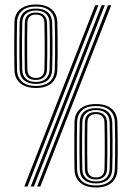

<svg xmlns="http://www.w3.org/2000/svg" viewBox="-20 -823 566 847"><path d="M143.7 0 456.5 -800H470.7L157.9 0ZM87.2 0 400 -800H414.2L101.4 0ZM115.5 0 428.3 -800H442.4L129.6 0ZM403.5 4.1Q359.5 4.1 334.6 -16.6Q309.6 -37.3 308.6 -76Q308.1 -104.6 307.9 -142Q307.6 -179.3 307.9 -217.1Q308.1 -254.9 308.7 -284.1Q309.6 -323.3 334.6 -343.7Q359.7 -364.1 403.5 -364.1Q447.1 -364.1 471.9 -343.6Q496.8 -323.2 498 -284.1Q498.8 -255.5 499.1 -217.7Q499.4 -179.9 499.2 -142.3Q499.1 -104.7 498.1 -76Q496.7 -38.6 472.6 -17.3Q448.5 4.1 403.5 4.1ZM403.5 -4.8Q441 -4.8 463.1 -22.9Q485.2 -40.9 486.6 -76.6Q487.6 -105 487.8 -139.8Q488.1 -174.6 487.9 -211.6Q487.6 -248.6 486.6 -283.8Q485.6 -318 464.1 -336.6Q442.7 -355.2 403.5 -355.2Q362 -355.2 341.4 -335.7Q320.8 -316.3 320.1 -283.7Q319.6 -254.9 319.2 -218.2Q318.9 -181.5 319.2 -144.4Q319.4 -107.2 320.1 -76.3Q321.1 -41.8 342.7 -23.3Q364.3 -4.8 403.5 -4.8ZM403.5 -13.8Q370.4 -13.8 351.4 -29.7Q332.3 -45.7 331.6 -76.7Q330.9 -107.7 330.6 -142.2Q330.4 -176.7 330.6 -212.6Q330.9 -248.6 331.6 -283.7Q332.2 -313.5 350.7 -329.9Q369.2 -346.2 403.5 -346.2Q437 -346.2 455.6 -330.1Q474.1 -313.9 475.1 -283.5Q476.1 -246.2 476.4 -210.7Q476.7 -175.2 476.4 -141.7Q476.1 -108.2 475.1 -76.8Q474.1 -46.6 455.5 -30.2Q437 -13.8 403.5 -13.8ZM403.5 -22.5Q431.5 -22.5 447.1 -36.6Q462.6 -50.8 463.6 -76.9Q464.6 -110.3 465 -142.6Q465.4 -174.9 465 -209.5Q464.7 -244 463.6 -283.3Q462.9 -309.4 447.3 -323.5Q431.8 -337.5 403.5 -337.5Q375.3 -337.5 359.5 -323.8Q343.7 -310 343.1 -283.5Q342.3 -249.1 342.1 -215.1Q341.9 -181.2 342.1 -146.9Q342.4 -112.5 343.1 -76.6Q343.7 -50.6 359.5 -36.5Q375.2 -22.5 403.5 -22.5ZM403.5 -31.4Q355.4 -31.4 354.3 -77.2Q353.8 -106.2 353.6 -142.1Q353.3 -177.9 353.6 -214.7Q353.8 -251.4 354.4 -282.7Q355.3 -328.6 403.5 -328.6Q425.8 -328.6 438.7 -316.9Q451.7 -305.2 452.4 -282.6Q453.2 -254.9 453.5 -218.3Q453.7 -181.7 453.6 -144.4Q453.4 -107.2 452.4 -77.7Q451.7 -55.4 438.8 -43.4Q425.9 -31.4 403.5 -31.4ZM403.5 -40.3Q439.8 -40.3 440.9 -78Q442 -107.3 442.1 -143.4Q442.3 -179.5 442 -216Q441.7 -252.5 440.9 -282.5Q439.9 -319.7 403.5 -319.7Q366.7 -319.7 365.8 -282.9Q365.3 -253.9 364.9 -218.1Q364.5 -182.2 364.8 -145.6Q365.1 -109 365.8 -77.6Q366.8 -40.3 403.5 -40.3ZM138.5 -434.9Q94.5 -434.9 69.6 -455.6Q44.7 -476.3 43.7 -515Q43.2 -543.6 42.9 -581Q42.7 -618.3 42.9 -656.1Q43.2 -693.9 43.7 -723.1Q44.6 -762.3 69.7 -782.7Q94.7 -803.1 138.5 -803.1Q182.1 -803.1 206.9 -782.6Q231.8 -762.2 233 -723.1Q233.9 -694.5 234.1 -656.7Q234.4 -618.9 234.2 -581.3Q234.1 -543.7 233.1 -515Q231.7 -477.6 207.6 -456.3Q183.5 -434.9 138.5 -434.9ZM138.5 -443.8Q176 -443.8 198.1 -461.9Q220.2 -479.9 221.6 -515.6Q222.6 -544 222.9 -578.8Q223.1 -613.6 222.9 -650.7Q222.6 -687.8 221.6 -722.8Q220.6 -757 199.1 -775.6Q177.7 -794.2 138.5 -794.2Q97 -794.2 76.4 -774.7Q55.8 -755.3 55.1 -722.7Q54.6 -693.9 54.3 -657.2Q53.9 -620.5 54.2 -583.4Q54.4 -546.2 55.1 -515.3Q56.1 -480.8 77.7 -462.3Q99.3 -443.8 138.5 -443.8ZM138.5 -452.8Q105.4 -452.8 86.4 -468.7Q67.3 -484.7 66.6 -515.7Q65.9 -546.7 65.6 -581.2Q65.4 -615.7 65.6 -651.6Q65.9 -687.6 66.6 -722.7Q67.2 -752.5 85.7 -768.9Q104.2 -785.2 138.5 -785.2Q172 -785.2 190.6 -769.1Q209.1 -752.9 210.1 -722.5Q211.1 -685.2 211.4 -649.7Q211.7 -614.2 211.4 -580.7Q211.1 -547.2 210.1 -515.8Q209.1 -485.6 190.6 -469.2Q172 -452.8 138.5 -452.8ZM138.5 -461.5Q166.5 -461.5 182.1 -475.6Q197.7 -489.8 198.7 -515.9Q199.7 -549.3 200 -581.7Q200.4 -614.1 200 -648.6Q199.7 -683 198.6 -722.3Q197.9 -748.4 182.4 -762.5Q166.8 -776.5 138.5 -776.5Q110.3 -776.5 94.5 -762.8Q78.7 -749 78.1 -722.5Q77.3 -688.1 77.1 -654.1Q76.8 -620.2 77.1 -585.9Q77.4 -551.5 78.1 -515.6Q78.8 -489.6 94.5 -475.5Q110.2 -461.5 138.5 -461.5ZM138.5 -470.4Q90.4 -470.4 89.4 -516.2Q88.8 -545.2 88.6 -581.1Q88.3 -616.9 88.6 -653.7Q88.9 -690.4 89.4 -721.7Q90.3 -767.6 138.5 -767.6Q160.8 -767.6 173.8 -755.9Q186.7 -744.2 187.4 -721.6Q188.2 -693.9 188.5 -657.3Q188.7 -620.7 188.6 -583.4Q188.5 -546.2 187.4 -516.7Q186.7 -494.4 173.8 -482.4Q161 -470.4 138.5 -470.4ZM138.5 -479.3Q174.8 -479.3 175.9 -517Q177 -546.3 177.1 -582.4Q177.3 -618.5 177 -655Q176.8 -691.5 175.9 -721.5Q174.9 -758.7 138.5 -758.7Q101.7 -758.7 100.8 -721.9Q100.3 -692.9 99.9 -657.1Q99.6 -621.2 99.8 -584.6Q100.1 -548 100.8 -516.6Q101.8 -479.3 138.5 -479.3Z"/></svg>

Font: Big Shoulders Inline Text Thin
Style: Regular
Weight: 100
Designer: Patric King
Foundry: XO Type Co
Version: Version 2.002